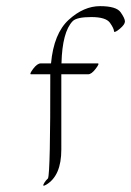

<svg xmlns="http://www.w3.org/2000/svg" viewBox="-20 -574 423 619"><path d="M295.4 -369.6Q301.8 -369.6 288.3 -352.1Q274.9 -334.5 264.2 -334.5H177.7V-91.8Q177.7 -7.3 128.9 21.5Q113.8 30.3 123 15.1Q127 8.3 134.8 1Q142.6 -19 142.1 -334.5H80.1Q73.7 -334.5 86.9 -352.1Q100.1 -369.6 111.3 -369.6H144.5Q153.3 -466.3 201.7 -510.3Q250 -554.2 302.5 -554.2Q355 -554.2 368.9 -534.4Q382.8 -514.6 382.8 -504.9Q382.8 -495.1 366.5 -481.4Q350.1 -467.8 347.7 -472.2Q347.7 -481.9 334.5 -500.5Q321.3 -519 274.4 -519Q227.5 -519 214.4 -505.9Q180.7 -471.2 178.2 -369.6Z"/></svg>

Font: ML-NILA06_NewLipi
Style: Regular
Weight: 400
Designer: CLT@C-DIT
Version: Version ML-NILA06_NewLipi 2.